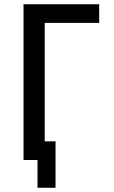

<svg xmlns="http://www.w3.org/2000/svg" viewBox="-20 -755 540 906"><path d="M157 131V0H91V-735H448V-647H191V-88H242V131Z"/></svg>

Font: Zed Mono Semibold
Style: Regular
Weight: 600
Monospace: yes
Designer: Belleve Invis
Foundry: Belleve Invis
Version: Version 1.0.0; ttfautohint (v1.8.4)